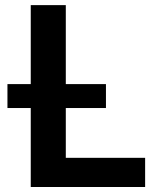

<svg xmlns="http://www.w3.org/2000/svg" viewBox="-20 -748 639 768"><path d="M103 0V-727.5H243.2V-116.7H560.5V0ZM9.8 -315.9V-411.6H403.8V-315.9Z"/></svg>

Font: Inter Cardless
Style: Bold
Weight: 700
Designer: Rasmus Andersson
Foundry: rsms
Version: Version 4.001;git-9221beed3